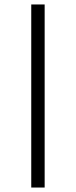

<svg xmlns="http://www.w3.org/2000/svg" viewBox="-20 -770 340 860"><path d="M120 -750H180V70H120Z"/></svg>

Font: Bellota
Style: Regular
Weight: 400
Designer: Kemie Guaida
Foundry: Kemie Guaida
Version: Version 4.001